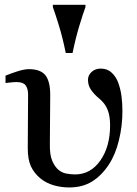

<svg xmlns="http://www.w3.org/2000/svg" viewBox="-20 -781 581 814"><path d="M440.9 -82.5Q411.1 -37.1 370.6 -11.7Q330.1 13.7 272.9 13.7Q239.3 13.7 207.3 4.4Q175.3 -4.9 150.9 -24.9Q125 -46.4 111.3 -75.4Q97.7 -104.5 97.7 -151.9L99.1 -379.9Q99.1 -405.3 88.6 -419.2Q78.1 -433.1 50.8 -433.1Q39.1 -433.1 24.7 -431.4Q10.3 -429.7 3.4 -429.2V-460.4Q21 -467.8 51.5 -477.8Q82 -487.8 102.5 -487.8Q152.3 -487.8 172.9 -461.4Q193.4 -435.1 192.9 -375.5L191.4 -171.9Q190.4 -124 201.7 -98.6Q212.9 -73.2 228.5 -60.5Q243.2 -48.3 262.2 -44.9Q281.2 -41.5 298.3 -41.5Q363.8 -41.5 405.3 -100.3Q446.8 -159.2 446.8 -250Q446.8 -289.1 436 -316.2Q425.3 -343.3 399.4 -364.3Q380.4 -379.9 366.7 -398.9Q353 -418 353 -442.9Q353 -461.9 368.4 -476.1Q383.8 -490.2 407.2 -490.2Q435.5 -490.2 454.1 -472.4Q472.7 -454.6 481.9 -428.7Q491.2 -402.3 495.1 -373Q499 -343.8 499 -309.6Q499 -246.6 484.1 -185.8Q469.2 -125 440.9 -82.5ZM342.3 -751Q331.5 -721.7 316.2 -671.1Q300.8 -620.6 287.6 -556.2H258.8Q245.6 -621.6 229.5 -673.6Q213.4 -725.6 204.1 -751V-760.7H342.3Z"/></svg>

Font: UniBurma_GGSerif
Style: Book
Weight: 400
Designer: Victor San Kho Lin (for Burmese only and related typography optimization with it)
Foundry: http://www.unimm.org
Version: 2.0